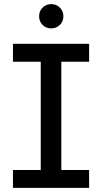

<svg xmlns="http://www.w3.org/2000/svg" viewBox="-20 -913 496 933"><path d="M278 -613H413V-700H43V-613H178V-87H43V0H413V-87H278ZM187 -792C198.3 -780.7 212.3 -775 229 -775C245.7 -775 259.7 -780.7 271 -792C282.3 -803.3 288 -817.3 288 -834C288 -850.7 282.3 -864.7 271 -876C259.7 -887.3 245.7 -893 229 -893C212.3 -893 198.3 -887.3 187 -876C175.7 -864.7 170 -850.7 170 -834C170 -817.3 175.7 -803.3 187 -792Z"/></svg>

Font: ICO Headline
Style: Regular
Weight: 500
Designer: Julieta Ulanovsky
Foundry: Julieta Ulanovsky
Version: Version 7.200